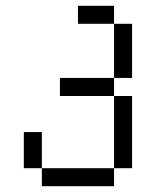

<svg xmlns="http://www.w3.org/2000/svg" viewBox="-20 -520 540 665"><path d="M125 62.5V125H375V62.5ZM125 62.5Q125 62.5 125 -62.5H62.5Q62.5 -62.5 62.5 62.5ZM375 62.5H437.5Q437.5 62.5 437.5 -187.5H375Q375 -187.5 375 62.5ZM375 -187.5V-250H187.5V-187.5ZM375 -250H437.5V-437.5H375ZM375 -437.5V-500H250V-437.5Z"/></svg>

Font: CalcUnifontExMono
Style: Regular
Weight: 500
Version: Version 15.0.06